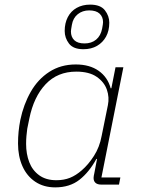

<svg xmlns="http://www.w3.org/2000/svg" viewBox="-20 -799 611 831"><path d="M495 0H419Q402 0 393.5 -7.5Q385 -15 385 -29Q385 -34 386 -38.5Q387 -43 388 -48L400 -111H397Q366 -54 324 -21Q282 12 219 12Q169 12 132.5 -12.5Q96 -37 77 -80Q58 -123 58 -178Q58 -204 60.5 -229.5Q63 -255 68 -280Q82 -347 113 -401.5Q144 -456 193.5 -488Q243 -520 308 -520Q368 -520 407 -492.5Q446 -465 459 -417H462L480 -508H514L419 -31H501ZM224 -19Q257 -19 283 -29.5Q309 -40 334 -62Q362 -86 386.5 -124Q411 -162 420 -211L447 -344Q454 -378 442.5 -411Q431 -444 398.5 -466.5Q366 -489 310 -489Q229 -489 177.5 -434.5Q126 -380 107 -286L98 -242Q96 -227 94.5 -211Q93 -195 93 -176Q93 -133 106.5 -97.5Q120 -62 149.5 -40.5Q179 -19 224 -19ZM341 -586Q297 -586 278.5 -610.5Q260 -635 260 -665Q260 -699 273.5 -725Q287 -751 312 -765Q337 -779 370 -779Q415 -779 434 -754.5Q453 -730 453 -701Q453 -666 439 -640.5Q425 -615 400 -600.5Q375 -586 341 -586ZM346 -611Q376 -611 396 -627.5Q416 -644 422 -675Q424 -687 425 -692.5Q426 -698 426 -703Q426 -726 411 -740Q396 -754 366 -754Q337 -754 316.5 -737.5Q296 -721 291 -691Q289 -678 288 -673Q287 -668 287 -663Q287 -639 301.5 -625Q316 -611 346 -611Z"/></svg>

Font: IBM Plex Sans ExtraLight
Style: Italic
Weight: 250
Italic angle: -11.31°
Designer: Mike Abbink, Paul van der Laan, Pieter van Rosmalen
Foundry: Bold Monday
Version: Version 3.201